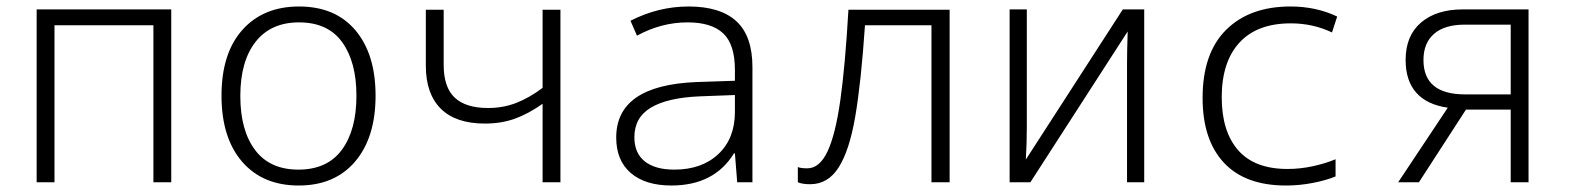

<svg xmlns="http://www.w3.org/2000/svg" viewBox="-20 -562 4840 592"><path d="M93 -533H508V0H453V-484H148V0H93Z M663 -267Q663 -398 727.5 -470Q792 -542 902 -542Q1014 -542 1076 -468.5Q1138 -395 1138 -267Q1138 -138 1075 -64Q1012 10 901 10Q790 10 726.5 -63.5Q663 -137 663 -267ZM1079 -267Q1079 -371 1035 -432Q991 -493 902 -493Q815 -493 768 -433Q721 -373 721 -266Q721 -160 766.5 -99.5Q812 -39 900 -39Q989 -39 1034 -100Q1079 -161 1079 -267Z M1653 -242Q1609 -211 1567.5 -196Q1526 -181 1475 -181Q1385 -181 1339 -227Q1293 -273 1293 -359V-532H1348V-362Q1348 -293 1382 -261Q1416 -229 1485 -229Q1532 -229 1572.5 -245Q1613 -261 1653 -291V-532H1708V0H1653Z M1880 -138Q1880 -299 2127 -309L2246 -313V-346Q2246 -425 2210 -459Q2174 -493 2100 -493Q2019 -493 1944 -452L1924 -498Q2010 -542 2103 -542Q2201 -542 2250.5 -496.5Q2300 -451 2300 -355V0H2253L2246 -89H2243Q2182 10 2050 10Q1970 10 1925 -28.5Q1880 -67 1880 -138ZM2246 -217V-269L2139 -265Q2039 -261 1987.5 -230.5Q1936 -200 1936 -139Q1936 -90 1968 -64.5Q2000 -39 2059 -39Q2144 -39 2195 -87Q2246 -135 2246 -217Z M2440 0V-47Q2449 -43 2469 -43Q2507 -43 2531.5 -95Q2556 -147 2571 -253Q2586 -359 2596 -532H2908V0H2852V-484H2647Q2635 -307 2617 -202.5Q2599 -98 2566 -46Q2533 6 2478 6Q2454 6 2440 0Z M3093 -533H3146V-169Q3146 -120 3143 -70L3442 -533H3508V0H3455V-366Q3455 -401 3457 -465L3157 0H3093Z M3688 -260Q3688 -398 3760.5 -470Q3833 -542 3959 -542Q4038 -542 4103 -511L4087 -462Q4028 -490 3960 -490Q3856 -490 3801.5 -430.5Q3747 -371 3747 -262Q3747 -157 3797.5 -99Q3848 -41 3950 -41Q3989 -41 4028 -49.5Q4067 -58 4098 -71V-18Q4069 -6 4028 2Q3987 10 3945 10Q3819 10 3753.5 -60.5Q3688 -131 3688 -260Z M4444 -230Q4380 -239 4347 -276Q4314 -313 4314 -377Q4314 -452 4361.5 -492.5Q4409 -533 4490 -533H4693V0H4638V-224H4500L4355 0H4291ZM4638 -271V-486H4496Q4434 -486 4401.5 -457.5Q4369 -429 4369 -377Q4369 -271 4497 -271Z"/></svg>

Font: Noto Sans Mono UI Light
Style: Regular
Weight: 300
Monospace: yes
Designer: Monotype Design team
Foundry: Monotype Imaging Inc.
Version: Version 1.000